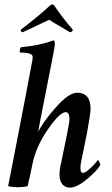

<svg xmlns="http://www.w3.org/2000/svg" viewBox="-20 -860 516 887"><path d="M221.7 -839.8Q227.5 -839.8 232.4 -832Q260.7 -788.1 316.4 -722.7Q315.4 -712.9 303.7 -710.9Q216.8 -761.7 207 -768.6Q202.1 -765.6 85 -710.9Q74.2 -712.9 76.2 -722.7Q166 -792 208 -832Q217.8 -839.8 221.7 -839.8ZM220.7 -582Q168.9 -318.4 168 -314.5Q167 -311.5 164.6 -296.9Q162.1 -282.2 159.2 -266.6Q156.2 -251 156.2 -250Q177.7 -295.9 237.8 -363.8Q297.9 -431.6 335.9 -431.6Q398.4 -431.6 398.4 -357.4Q398.4 -334 380.9 -240.2L355.5 -116.2Q351.6 -100.6 351.6 -84Q351.6 -61.5 363.3 -61.5Q373 -61.5 390.1 -76.2Q407.2 -90.8 417 -102.5Q426.8 -114.3 431.6 -120.1Q434.6 -120.1 439 -111.3Q443.4 -102.5 443.4 -97.7Q429.7 -72.3 382.3 -32.7Q335 6.8 302.7 6.8Q281.2 6.8 268.1 -8.8Q254.9 -24.4 254.9 -52.7Q254.9 -81.1 262.7 -108.4L291 -247.1Q300.8 -295.9 300.8 -310.5Q300.8 -341.8 283.2 -341.8Q256.8 -341.8 202.1 -263.7Q147.5 -185.5 129.9 -102.5Q128.9 -95.7 124.5 -75.7Q120.1 -55.7 114.7 -31.2Q109.4 -6.8 107.4 0Q90.8 4.9 62.5 4.9Q37.1 4.9 17.6 0Q18.6 -3.9 45.4 -142.1Q72.3 -280.3 97.7 -413.1Q123 -545.9 123 -546.9Q130.9 -582 130.9 -597.7Q130.9 -617.2 72.3 -617.2Q70.3 -620.1 71.8 -629.4Q73.2 -638.7 76.2 -641.6Q161.1 -649.4 228.5 -673.8Q233.4 -670.9 233.4 -656.2Q233.4 -645.5 220.7 -582Z"/></svg>

Font: Crimson
Style: SemiboldItalic
Weight: 600
Italic angle: -11°
Version: Version 0.8 ; ttfautohint (v1.00) -l 8 -r 50 -G 200 -x 14 -D